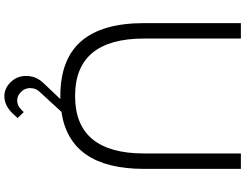

<svg xmlns="http://www.w3.org/2000/svg" viewBox="-141 -709 1114 872"><g transform="rotate(90 416.0 -273.0)"><path d="M747 -810V-370Q747 -33 488 5L397 104Q380 121 380 149Q381 173 399 190Q417 207 439 206Q461 204 475 190Q482 184 489 176L516 204Q502 220 497 225Q462 262 422 264Q384 266 355 237.5Q326 209 325 169Q323 124 356 88L430 10H417Q249 10 167 -85Q85 -180 85 -370V-810H155V-371Q155 -57 416 -57Q677 -57 677 -371V-810Z"/></g></svg>

Font: Sinkin Sans 300 Light
Style: Regular
Weight: 300
Designer: Keith Bates
Foundry: K-Type
Version: Sinkin Sans (version 1.0)  by Keith Bates   •   © 2014   www